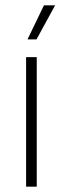

<svg xmlns="http://www.w3.org/2000/svg" viewBox="-20 -701 236 721"><path d="M78 0V-486.5H118V0ZM145 -681H187L117 -553H83.5V-553.5Z"/></svg>

Font: Anek Odia ExtraLight
Style: Regular
Weight: 250
Designer: Yesha Goshar & Mahesh Sahu (Odia), Yesha Goshar (Latin)
Foundry: Ek Type
Version: Version 1.003